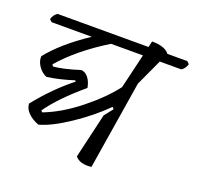

<svg xmlns="http://www.w3.org/2000/svg" viewBox="-116 -773 924 899"><g transform="rotate(20 346.0 -324.0)"><path d="M680 -619 692 -608Q685 -584 667 -573H560L499 -441L428 0Q371 7 347 -23L399 -246L433 -289L425 -298Q360 -233 273.5 -175Q187 -117 127 -101Q95 -112 73.5 -133.5Q52 -155 52 -179Q132 -279 222 -350L218 -355Q143 -331 85 -324Q60 -335 44 -359Q28 -383 30 -407Q95 -489 221 -573H21L9 -584Q16 -608 34 -619H487L494 -649Q559 -649 581 -619ZM435 -400 476 -573H317Q177 -487 92 -389L98 -380Q151 -385 228 -410Q249 -409 264 -389.5Q279 -370 284 -341Q171 -246 117 -168L124 -161Q210 -194 296 -262.5Q382 -331 435 -400Z"/></g></svg>

Font: Tillana
Style: Regular
Weight: 400
Designer: Lipi Raval (Devanagari, Latin), Jonny Pinhorn (Latin)
Foundry: Indian Type Foundry
Version: Version 2.003;PS 1.0;hotconv 1.0.79;makeotf.lib2.5.61930; tt